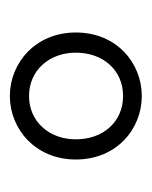

<svg xmlns="http://www.w3.org/2000/svg" viewBox="21 -819 308 390"><g transform="rotate(90 175.0 -624.0)"><path d="M175 -490C242 -490 304 -542 304 -624C304 -707 242 -758 175 -758C108 -758 46 -707 46 -624C46 -542 108 -490 175 -490ZM175 -529C123 -529 87 -570 87 -624C87 -680 123 -720 175 -720C227 -720 263 -680 263 -624C263 -570 227 -529 175 -529Z"/></g></svg>

Font: Noto Sans KR Light
Style: Regular
Weight: 300
Designer: Ryoko NISHIZUKA 西塚涼子 (kana, bopomofo & ideographs); Paul D. Hunt (Latin, Greek & Cyrillic); Sandoll Communications 산돌커뮤니
Foundry: Adobe
Version: Version 2.004;hotconv 1.0.118;makeotfexe 2.5.65603